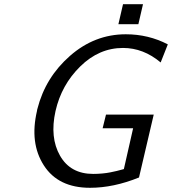

<svg xmlns="http://www.w3.org/2000/svg" viewBox="-20 -874 818 913"><path d="M543 -759 565 -854H660L638 -759ZM156 -347Q156 -351 158 -357Q196 -506 313 -608.5Q430 -711 578 -711Q686 -711 778 -663L744 -577Q662 -646 565 -646Q451 -646 361.5 -558Q272 -470 244 -346Q216 -220 265.5 -133.5Q315 -47 423 -47Q444 -47 466 -49Q488 -51 505 -54.5Q522 -58 535 -61Q548 -64 558 -67Q568 -70 569 -70L613 -264H468L484 -329H711L641 -30Q520 19 408 19Q257 19 188.5 -87.5Q120 -194 156 -347Z"/></svg>

Font: Coval
Style: Light Italic
Weight: 300
Foundry: Context Ltd
Version: Version 001.000